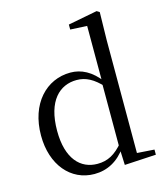

<svg xmlns="http://www.w3.org/2000/svg" viewBox="-120 -897 869 1004"><g transform="rotate(-15 314.5 -395.0)"><path d="M267.4 14.6C336.7 14.6 396.9 -16.8 442.5 -82.4H451.9L439.4 -110.2C393 -54.2 350.9 -32.7 296.2 -32.7C205 -32.7 136.1 -101.7 136.1 -253.7C136.1 -417.7 211.8 -484.5 302.8 -484.5C351.9 -484.5 393.2 -463 440.8 -411.3L453.5 -437.5H443.7C394.9 -503.9 339.2 -530.6 281.4 -530.6C150.8 -530.6 48.4 -424.1 48.4 -251.6C48.4 -92.7 139.6 14.6 267.4 14.6ZM432 9.6 602.6 0V-27.8L509.3 -34.2V-644.4L512.3 -796.5L497.5 -805.5L339.3 -775.1V-748.1L429.9 -743.5V-440.3L427.9 -430.7V-88.8Z"/></g></svg>

Font: Source Han Serif CN VF
Style: Regular
Weight: 250
Designer: Ryoko NISHIZUKA 西塚涼子 (kana & ideographs); Frank Grießhammer (Latin, Greek & Cyrillic); Wenlong ZHANG 张文龙 (bopomofo); San
Foundry: Adobe
Version: Version 2.002;hotconv 1.1.0;makeotfexe 2.6.0